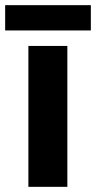

<svg xmlns="http://www.w3.org/2000/svg" viewBox="-36 -724 372 744"><path d="M316 -704H-16V-606H316ZM225 0V-546H74V0Z"/></svg>

Font: Noto Sans Myanmar UI
Style: Bold
Weight: 700
Designer: Monotype Design Team
Foundry: Monotype Imaging Inc.
Version: Version 2.103